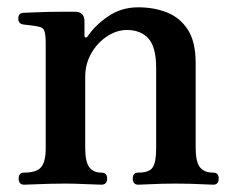

<svg xmlns="http://www.w3.org/2000/svg" viewBox="-20 -505 648 525"><path d="M46 0Q31 0 31 -17Q31 -33 46 -33Q80 -33 92.5 -48Q105 -63 105 -99V-387Q105 -407 102 -418.5Q99 -430 86 -432Q79 -434 65 -435.5Q51 -437 44 -438Q30 -440 30 -454Q30 -470 45 -470Q48 -470 68 -471Q88 -472 113 -472.5Q138 -473 159 -473Q180 -473 186 -473Q211 -472 211 -447V-407Q211 -403 214 -402.5Q217 -402 220 -406Q240 -436 276 -460.5Q312 -485 358 -485Q401 -485 436.5 -471Q472 -457 493.5 -424Q515 -391 515 -333V-101Q515 -63 526.5 -48Q538 -33 563 -33Q578 -33 578 -17Q578 0 563 0Q556 0 538 -1Q520 -2 499 -2.5Q478 -3 460 -3Q443 -3 422 -2.5Q401 -2 383.5 -1Q366 0 358 0Q343 0 343 -17Q343 -33 358 -33Q389 -33 398 -48Q407 -63 407 -99V-319Q407 -376 386 -399.5Q365 -423 327 -423Q299 -423 272.5 -405.5Q246 -388 229.5 -359Q213 -330 213 -295V-101Q213 -63 224 -48Q235 -33 257 -33Q273 -33 273 -17Q273 0 257 0Q246 0 215.5 -1.5Q185 -3 159 -3Q142 -3 118 -2.5Q94 -2 74 -1Q54 0 46 0Z"/></svg>

Font: Zen Old Mincho Black
Style: Regular
Weight: 900
Designer: Yoshimichi Ohira
Foundry: Positype
Version: Version 1.001